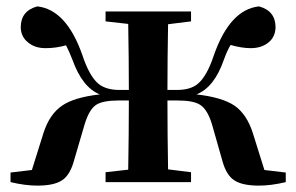

<svg xmlns="http://www.w3.org/2000/svg" viewBox="-20 -571 929 602"><path d="M876 -30V0Q830 11 792 11Q739 11 714 -6Q690 -22 678 -64L645 -180Q631 -227 608 -242Q587 -256 536 -256H505Q505 -152 507 -40L579 -31V0H311V-31L382 -39Q384 -153 384 -256H353Q302 -256 281 -242Q259 -227 245 -180L211 -64Q199 -22 175 -6Q150 11 97 11Q59 11 13 0V-30L80 -38L116 -153Q135 -213 175 -240Q213 -266 293 -275Q238 -297 207 -384Q196 -412 187 -429Q156 -420 123 -420Q89 -420 68 -438Q46 -455 45 -485Q45 -537 97 -551Q188 -541 238 -399Q260 -332 289 -308Q313 -289 354 -289H384Q384 -384 382 -496L311 -504V-535H579V-504L507 -495Q505 -383 505 -289H535Q577 -289 600 -308Q629 -332 651 -399Q701 -541 792 -551Q844 -537 844 -485Q843 -455 822 -438Q800 -420 766 -420Q738 -420 703 -430Q693 -414 682 -384Q652 -297 596 -275Q676 -266 715 -240Q754 -213 773 -153L809 -38Z"/></svg>

Font: Source Han Serif JP
Style: Bold
Weight: 700
Designer: Ryoko NISHIZUKA  (kana & ideographs); Frank Grießhammer (Latin, Greek & Cyrillic); Wenlong ZHANG  (bopomofo); Sandoll Co
Foundry: Adobe Systems Incorporated
Version: Version 1.000;PS 1;hotconv 16.6.53;makeotf.lib2.5.65590